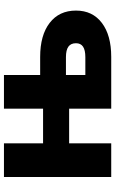

<svg xmlns="http://www.w3.org/2000/svg" viewBox="174 -756 582 971"><g transform="rotate(-90 465.5 -271.0)"><path d="M532.7 0V-130.9H661.6Q697.3 -130.9 714.6 -142.6Q731.9 -154.3 731.9 -178.2Q731.9 -204.1 714.6 -216.6Q697.3 -229 661.6 -229H497.6V-359.4H662.6Q772.5 -359.4 834.7 -311.3Q897 -263.2 897 -178.2Q897 -94.7 834.7 -47.4Q772.5 0 662.6 0ZM55.2 0V-542.5H225.6V0ZM176.3 -212.9V-344.7H450.2V-212.9ZM400.9 0V-542.5H571.3V0Z"/></g></svg>

Font: Inter 16pt ExtraBold
Style: Regular
Weight: 800
Version: Version 4.001;git-66647c0bb